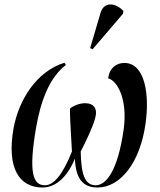

<svg xmlns="http://www.w3.org/2000/svg" viewBox="-20 -824 711 854"><path d="M392 -605 527 -763 529 -775C495 -812 442 -819 427 -766L381 -610ZM169 10C224 10 277 -31 313 -118C317 -32 346 10 414 10C516 10 603 -102 627 -272C646 -401 626 -544 533 -544C498 -544 467 -522 461 -476C505 -463 548 -378 530 -248C504 -64 452 0 406 0C356 0 341 -51 339 -150C364 -199 391 -255 402 -294C417 -341 397 -365 358 -365C339 -365 311 -357 291 -341C291 -291 296 -229 300 -150C258 -45 218 0 180 0C128 0 105 -52 141 -259C160 -367 196 -476 273 -535L267 -545C143 -507 63 -380 40 -252C9 -74 67 10 169 10Z"/></svg>

Font: Noto Serif Display ExtraCondensed Medium
Style: Italic
Weight: 500
Width: 2
Italic angle: -12°
Designer: Monotype Design Team
Foundry: Monotype Imaging Inc.
Version: Version 2.009